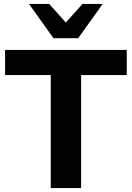

<svg xmlns="http://www.w3.org/2000/svg" viewBox="-20 -960 672 980"><path d="M239 0V-577H6V-705H627V-577H394V0ZM253 -765 128 -940H231L316 -845L401 -940H504L379 -765Z"/></svg>

Font: Nunito Sans 12pt ExtraLight 12pt ExtraBold
Style: Regular
Weight: 800
Version: Version 3.101;gftools[0.9.27]